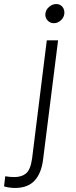

<svg xmlns="http://www.w3.org/2000/svg" viewBox="-78 -700 376 952"><path d="M-4 232Q-16 232 -31 230Q-46 228 -58 224L-52 174Q-40 176 -28.5 177Q-17 178 -7 178Q29 178 51 160Q73 142 81 87L154 -500H210L136 88Q128 158 94 195Q60 232 -4 232ZM189 -585Q170 -585 157.5 -599Q145 -613 147 -632Q149 -652 165.5 -666Q182 -680 201 -680Q220 -680 231.5 -666Q243 -652 241 -632Q239 -613 223.5 -599Q208 -585 189 -585Z"/></svg>

Font: Inclusive Sans Light
Style: Italic
Weight: 300
Italic angle: -7°
Designer: Olivia King
Foundry: Olivia King
Version: Version 2.004